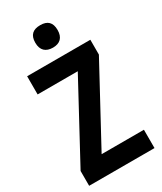

<svg xmlns="http://www.w3.org/2000/svg" viewBox="-228 -1075 919 1089"><g transform="rotate(-30 231.0 -530.0)"><path d="M232 -994C184 -994 158 -972 158 -921C158 -871 186 -847 232 -847C277 -847 304 -871 304 -921C304 -971 279 -994 232 -994ZM445 -66V-186H168L437 -683V-780H23V-661H286L17 -163V-66Z"/></g></svg>

Font: Noto Sans Malayalam UI Condensed
Style: Bold
Weight: 700
Width: 3
Designer: Jelle Bosma - Monotype Design Team
Foundry: Monotype Imaging Inc.
Version: Version 2.104